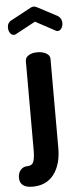

<svg xmlns="http://www.w3.org/2000/svg" viewBox="-100 -747 420 1001"><g transform="rotate(-5 110.0 -246.5)"><path d="M114 -475Q142 -475 161 -464Q180 -453 180 -435V32Q180 118 141 169.5Q102 221 29 221Q-38 221 -38 168Q-38 143 -24 127.5Q-10 112 11 112Q36 112 43.5 92Q51 72 51 32V-435Q51 -453 69 -464Q87 -475 114 -475ZM116 -635 12 -579Q6 -576 1 -576Q-11 -576 -19 -588Q-27 -600 -27 -616Q-27 -642 -5 -653L99 -709Q107 -714 116 -714Q123 -714 133 -709L237 -654Q258 -641 258 -615Q258 -600 250 -588Q242 -576 230 -576Q224 -576 220 -579Z"/></g></svg>

Font: Dosis
Style: Bold
Weight: 700
Designer: Edgar Tolentino, Pablo Impallari, Igino Marini
Foundry: Edgar Tolentino, Pablo Impallari, Igino Marini
Version: Version 1.007